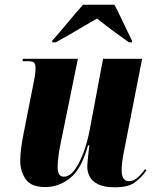

<svg xmlns="http://www.w3.org/2000/svg" viewBox="-20 -786 661 816"><path d="M468 10Q422 10 396.5 -3Q371 -16 361 -36Q351 -56 351 -77Q351 -88 353 -108Q355 -128 357 -145.5Q359 -163 360 -168H354Q327 -69 279 -30Q231 9 173 9Q112 9 89 -24.5Q66 -58 66 -104Q66 -127 70 -157Q74 -187 79 -212L124 -440Q129 -465 130 -477.5Q131 -490 131 -498Q131 -512 125.5 -519Q120 -526 97 -526H76L77 -536H311L236 -168Q230 -140 227.5 -114.5Q225 -89 225 -76Q225 -54 232 -44.5Q239 -35 251 -35Q275 -35 296 -62.5Q317 -90 334.5 -136.5Q352 -183 362 -238L418 -536H584L506 -138Q497 -92 497 -64Q497 -16 528 -16Q547 -16 564.5 -31Q582 -46 597 -68L602 -61Q580 -30 552 -10Q524 10 468 10ZM202 -613Q233 -648 267 -689Q301 -730 333 -766H466Q477 -747 491 -717Q505 -687 519 -658.5Q533 -630 541 -613V-606H528Q441 -668 392 -707Q372 -696 342 -678Q312 -660 279 -641Q246 -622 217 -606H202Z"/></svg>

Font: Noto Serif Display ExtraCondensed Black
Style: Italic
Weight: 900
Width: 2
Italic angle: -12°
Designer: Monotype Design Team
Foundry: Monotype Imaging Inc.
Version: Version 2.009